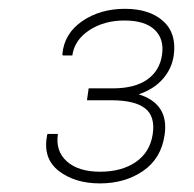

<svg xmlns="http://www.w3.org/2000/svg" viewBox="-20 -742 446 442"><path d="M88.4 -430.7 89.4 -433.6H113.3Q107.4 -394 134 -370.4Q160.6 -346.7 210.4 -346.7Q260.3 -346.7 292.7 -369.1Q325.2 -391.6 331.5 -432.6Q337.9 -473.6 314.2 -492.4Q290.5 -511.2 235.8 -511.2H180.2L184.1 -538.6H239.7Q290 -538.6 318.8 -558.8Q347.7 -579.1 353 -615.7Q358.4 -652.3 335.9 -673.6Q313.5 -694.8 266.6 -694.8Q219.7 -694.8 185.5 -672.4Q151.4 -649.9 146.5 -614.3H124.5L123.5 -617.2Q127.9 -665 169.4 -693.4Q210.9 -721.7 267.6 -721.7Q324.2 -721.7 355.7 -693.4Q387.2 -665 379.9 -613.8Q375 -582.5 354 -559.3Q333 -536.1 299.3 -524.9Q369.6 -502.9 358.9 -431.2Q351.1 -377 309.3 -348.4Q267.6 -319.8 210 -319.8Q152.3 -319.8 115.2 -348.6Q78.1 -377.4 88.4 -430.7Z"/></svg>

Font: Roboto-ThinItalic
Style: Italic
Weight: 250
Italic angle: -12°
Designer: Google
Version: Version 1.100141; 2013; ttfautohint (v0.94.14-c901) -l 8 -r 